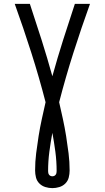

<svg xmlns="http://www.w3.org/2000/svg" viewBox="-20 -755 540 990"><path d="M250 215Q232 215 214 209.5Q196 204 183 191Q170 178 165.5 160Q161 142 161 124Q161 79 166.5 35Q172 -9 179 -53Q186 -97 195.5 -140.5Q205 -184 215 -228Q182 -356 141.5 -483Q101 -610 56 -735H134Q165 -642 194.5 -549Q224 -456 250 -362Q276 -456 305.5 -549Q335 -642 366 -735H444Q399 -610 358.5 -483Q318 -356 285 -228Q295 -184 304.5 -140.5Q314 -97 321 -53Q328 -9 333.5 35Q339 79 339 124Q339 142 334.5 160Q330 178 317 191Q304 204 286 209.5Q268 215 250 215ZM250 154Q255 154 259.5 152Q264 150 267 146Q270 142 271 137Q272 132 272 127Q272 77 265.5 27.5Q259 -22 250 -70Q241 -22 234.5 27.5Q228 77 228 127Q228 132 229 137Q230 142 233 146Q236 150 240.5 152Q245 154 250 154Z"/></svg>

Font: Zed Sans
Style: Regular
Weight: 400
Designer: Belleve Invis
Foundry: Belleve Invis
Version: Version 1.0.0; ttfautohint (v1.8.4)